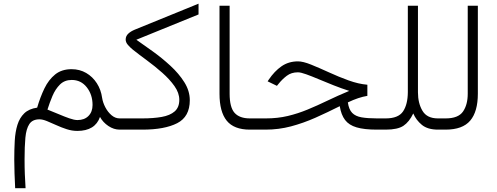

<svg xmlns="http://www.w3.org/2000/svg" viewBox="-20 -688 2638 1019"><path d="M522 -168.5Q525.9 -143.6 539.1 -118.4Q552.2 -93.3 572 -76.4Q591.8 -59.6 615.2 -59.6H636.2V0H615.2Q584 0 555.2 -19.3Q526.4 -38.6 510.7 -67.4Q484.9 6.8 390.1 6.8Q362.3 6.8 333.7 -2.4Q305.2 -11.7 278.6 -23.9Q252 -36.1 229 -45.4Q206.1 -54.7 189.5 -54.7Q152.3 -54.7 135.7 -29.5Q119.1 -4.4 114.7 43Q110.4 90.3 110.4 157.2Q110.4 203.1 111.8 236.1Q113.3 269 115.7 311H60.5Q58.6 269 57.1 232.7Q55.7 196.3 55.7 159.7Q55.7 106 58.3 58.8Q61 11.7 72.5 -25.4Q84 -62.5 108.6 -86.4Q133.3 -110.4 177.2 -116.7Q193.4 -172.4 215.8 -218.8Q238.3 -265.1 272.9 -293Q307.6 -320.8 359.9 -320.8Q402.8 -320.8 437.3 -300.8Q471.7 -280.8 493.9 -246.3Q516.1 -211.9 522 -168.5ZM471.2 -130.9Q471.2 -186 440.4 -224.9Q409.7 -263.7 360.8 -263.7Q322.8 -263.7 298.3 -239.5Q273.9 -215.3 258.5 -179Q243.2 -142.6 231.9 -106.4Q260.7 -95.2 291 -82.3Q321.3 -69.3 347.7 -60.1Q374 -50.8 391.1 -50.8Q428.2 -50.8 449.7 -72.8Q471.2 -94.7 471.2 -130.9Z M703.6 -477.1Q742.2 -450.2 790.8 -415.3Q839.4 -380.4 884.3 -339.1Q929.2 -297.9 958.3 -251.7Q987.3 -205.6 987.3 -156.2Q987.3 -68.4 920.4 -34.2Q853.5 0 735.8 0H616.7V-59.6H735.4Q793.9 -59.6 838.1 -67.4Q882.3 -75.2 907 -96.7Q931.6 -118.2 931.6 -158.2Q931.6 -194.8 906 -231Q880.4 -267.1 841.3 -301.8Q802.2 -336.4 760 -367.4Q717.8 -398.4 684.6 -424.8Q670.9 -436 658.9 -449.7Q647 -463.4 647 -478Q647 -496.1 660.2 -508.8Q673.3 -521.5 695.8 -530.8L1033.7 -668.5V-611.3Z M1145 -657.7H1198.7V-190.9Q1198.7 -118.2 1225.1 -88.9Q1251.5 -59.6 1306.2 -59.6H1327.1V0H1306.2Q1221.7 0 1183.3 -47.4Q1145 -94.7 1145 -190.4Z M1929.7 -238.3V-179.2Q1883.3 -171.9 1826.2 -144.5Q1831.5 -106.9 1849.1 -88.9Q1866.7 -70.8 1899.2 -65.2Q1931.6 -59.6 1980.5 -59.6H2008.8V0H1979.5Q1913.1 0 1872.6 -12Q1832 -23.9 1811.3 -51.3Q1790.5 -78.6 1783.2 -124.5Q1718.3 -91.8 1654.1 -63.2Q1589.8 -34.7 1524.4 -17.3Q1459 0 1389.2 0H1307.6V-59.6H1390.6Q1453.6 -59.6 1507.6 -72.5Q1561.5 -85.4 1612.8 -106.7Q1664.1 -127.9 1717.8 -153.8Q1771.5 -179.7 1833.5 -205.6Q1792 -218.8 1750.2 -235.4Q1708.5 -252 1670.9 -267.8Q1633.3 -283.7 1604.7 -293.9Q1576.2 -304.2 1561 -304.2Q1526.4 -304.2 1502.2 -285.9Q1478 -267.6 1458.5 -243.2L1449.7 -232.4L1400.4 -256.3L1406.2 -265.1Q1436.5 -310.1 1474.1 -336.2Q1511.7 -362.3 1561.5 -362.3Q1588.4 -362.3 1631.3 -345Q1674.3 -327.6 1725.8 -304Q1777.3 -280.3 1830.1 -261.2Q1882.8 -242.2 1929.7 -238.3Z M2144.5 -198.7V-657.7H2198.2V-197.8Q2198.2 -140.1 2222.2 -99.9Q2246.1 -59.6 2304.2 -59.6H2326.7V0H2304.7Q2250 0 2219.2 -25.1Q2188.5 -50.3 2173.3 -85.9Q2151.9 -41 2121.3 -20.5Q2090.8 0 2027.3 0H1989.3V-59.6H2026.9Q2094.2 -59.6 2119.1 -96.7Q2144 -133.8 2144.5 -198.7Z M2307.1 -59.6H2345.2Q2412.1 -59.6 2437.3 -95.9Q2462.4 -132.3 2462.4 -190.4V-657.7H2516.1V-190.9Q2516.1 -95.7 2475.6 -47.9Q2435.1 0 2344.7 0H2307.1Z"/></svg>

Font: Vazirmatn RD FD ExtraLight
Style: Regular
Weight: 200
Designer: Saber Rastikerdar
Foundry: Saber Rastikerdar
Version: Version 33.003